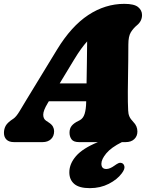

<svg xmlns="http://www.w3.org/2000/svg" viewBox="-42 -738 786 997"><path d="M205.5 -202Q182.5 -164 182.5 -142.5Q182.5 -121 197.5 -111L212.5 -101Q227.5 -91 233.2 -79.8Q239 -68.5 239 -57Q239 -30.5 222.5 -15.2Q206 0 179 0H31Q5 0 -8.2 -13Q-21.5 -26 -21.5 -48Q-21.5 -68.5 -12.2 -85.2Q-3 -102 28 -122Q42.5 -132 59.8 -160.8Q77 -189.5 96 -221L254.5 -481Q328 -601.5 416.2 -659.8Q504.5 -718 603.5 -718Q655 -718 675.2 -701.2Q695.5 -684.5 695.5 -660Q695.5 -629 670.5 -608Q650 -591 637.2 -570Q624.5 -549 624.5 -507Q624.5 -472 624 -428.5Q623.5 -385 622.8 -341.5Q622 -298 621.8 -262.8Q621.5 -227.5 622 -209Q623 -182.5 623.5 -164.8Q624 -147 629.8 -133.5Q635.5 -120 650.5 -104.5Q671.5 -83.5 671.5 -55Q671.5 -31 655.2 -15.5Q639 0 610 0H591Q535.5 27.5 510 58.2Q484.5 89 484.5 112Q484.5 139.5 510 139.5Q528.5 139.5 552.5 122Q564 113.5 572.8 109.5Q581.5 105.5 591 109Q601 112.5 604 126.2Q607 140 590.5 162Q567 194 523 216.5Q479 239 424.5 239Q369 239 343.5 217Q318 195 318 157Q318 112.5 353 72.2Q388 32 466.5 0H369Q340 0 329.5 -14.5Q319 -29 319 -49Q319 -71 330.5 -85Q342 -99 365 -110L371 -113Q390 -122.5 397.5 -147Q405 -171.5 405.5 -208Q405.5 -210 405.5 -212H211.5ZM342.5 -428 268 -305H407.5Q408.5 -355 409.2 -411.5Q410 -468 410.5 -523Q396 -507 379.2 -484Q362.5 -461 342.5 -428Z"/></svg>

Font: Fraunces 9pt S100 Black
Style: Italic
Weight: 900
Italic angle: -16°
Version: Version 1.000; ttfautohint (v1.8.3)